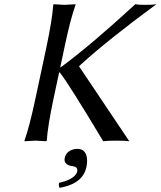

<svg xmlns="http://www.w3.org/2000/svg" viewBox="-20 -668 763 912"><path d="M346.7 39.1Q388.2 39.1 393.1 84.5Q395 103 390.6 125Q375 198.2 282.7 220.2Q272.9 222.7 263.2 224.1Q257.3 215.3 260.7 200.2Q325.7 186.5 343.8 154.8Q346.2 150.4 346.7 147Q351.1 125.5 327.1 121.6Q323.7 121.1 321.3 121.1Q282.2 113.8 287.1 84Q287.6 82.5 287.6 82Q293.9 52.2 327.1 42Q336.4 39.1 346.7 39.1ZM200.7 -444.8Q228 -574.2 232.9 -645L235.8 -647.9Q237.8 -647.9 286.1 -645L338.9 -647.9V-645Q314.5 -577.6 286.6 -444.8L266.1 -347.7Q271 -349.6 274.9 -353Q413.6 -455.6 622.6 -647.9Q635.7 -645 670.9 -645Q706.1 -645 722.7 -647.9Q493.2 -479 366.2 -363.3Q360.4 -357.9 356 -354V-352.1L594.2 2.9Q574.7 0 533.2 0Q488.3 0 470.2 2.9Q309.6 -265.1 265.6 -321.8Q263.2 -323.7 261.2 -325.2L234.4 -200.2Q207 -70.8 202.1 0L199.2 2.9Q197.3 2.9 148.9 0L96.2 2.9V0Q120.6 -68.8 148.4 -200.2Z"/></svg>

Font: Linux Biolinum Capitals O
Style: Italic Samll Caps
Weight: 400
Italic angle: -12°
Designer: Philipp H. Poll
Foundry: Philipp H. Poll
Version: Version 0.6.2